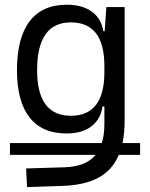

<svg xmlns="http://www.w3.org/2000/svg" viewBox="-20 -547 626 801"><path d="M21.5 99.1V49.8H404.8Q415.5 16.1 415.5 -30.3V-103H407.7Q400.4 -50.3 361.8 -20.3Q323.2 9.8 257.3 9.8Q155.8 9.8 103.3 -57.1Q50.8 -124 50.8 -253.9Q50.8 -388.7 103.5 -458Q156.2 -527.3 258.3 -527.3Q323.2 -527.3 363 -498.5Q402.8 -469.7 411.1 -416.5H416.5L423.8 -517.6H500V-45.9Q500 7.8 491.2 49.8H564.5V99.1H475.6Q449.2 162.6 391.1 194.1Q333 225.6 240.2 228.5L92.8 233.4L88.9 155.8L250 150.9Q338.9 147.9 378.9 99.1ZM415.5 -271.5Q415.5 -453.6 275.4 -453.6Q134.8 -453.6 134.8 -253.9Q134.8 -64 275.9 -64Q415.5 -64 415.5 -246.1Z"/></svg>

Font: Cascadia Mono SemiLight
Style: Regular
Weight: 350
Monospace: yes
Designer: Aaron Bell
Foundry: Saja Typeworks
Version: Version 2404.023; ttfautohint (v1.8.4)